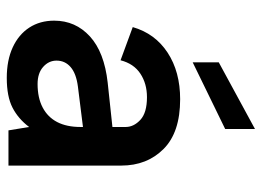

<svg xmlns="http://www.w3.org/2000/svg" viewBox="-123 -645 773 567"><g transform="rotate(90 263.5 -361.5)"><path d="M361 -728V-640L164 -544V-621ZM365 0 355 -61Q331 -29 298 -12Q265 5 210 5Q158 5 120 -12.5Q82 -30 61.5 -61.5Q41 -93 41 -135Q41 -198 87.5 -240.5Q134 -283 224 -293L355 -307V-346Q355 -370 334 -389.5Q313 -409 267 -409Q227 -409 197.5 -389.5Q168 -370 158 -331L60 -367Q79 -433 135.5 -470Q192 -507 273 -507Q371 -507 420 -458Q469 -409 469 -333V0ZM355 -220 235 -205Q197 -200 178 -183.5Q159 -167 159 -142Q159 -119 177.5 -102.5Q196 -86 228 -86Q269 -86 297.5 -101Q326 -116 340.5 -144Q355 -172 355 -213Z"/></g></svg>

Font: Albert Sans SemiBold
Style: Regular
Weight: 600
Designer: Andreas Rasmussen
Foundry: a.Foundry
Version: Version 1.025